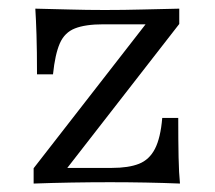

<svg xmlns="http://www.w3.org/2000/svg" viewBox="-20 -435 509 455"><path d="M59.7 0V-36.3L325 -377.4H225Q182.3 -377.4 157.7 -367.7Q133.1 -358.1 121.8 -332.3Q110.5 -306.5 105.6 -258.9H67.7Q67.7 -314.5 66.5 -352.4Q65.3 -390.3 63.7 -414.5Q102.4 -413.7 144 -412.5Q185.5 -411.3 228.2 -411.3Q274.2 -411.3 318.5 -412.5Q362.9 -413.7 404.8 -414.5V-378.2L139.5 -37.1H245.2Q284.7 -37.1 309.3 -46.8Q333.9 -56.5 347.2 -82.3Q360.5 -108.1 364.5 -155.6H402.4Q402.4 -100 403.2 -62.1Q404 -24.2 406.5 0Q367.7 -1.6 325.4 -2.4Q283.1 -3.2 241.1 -3.2Q196 -3.2 149.6 -2.4Q103.2 -1.6 59.7 0Z"/></svg>

Font: Playfair 9pt Light
Style: Regular
Weight: 300
Designer: Claus Eggers Sørensen
Foundry: Claus Eggers Sørensen
Version: Version 2.001;gftools[0.9.30]